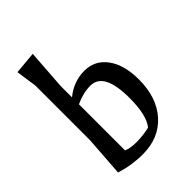

<svg xmlns="http://www.w3.org/2000/svg" viewBox="-202 -780 896 896"><g transform="rotate(-45 246.0 -332.5)"><path d="M66 -7 80 -205V-567L65 -670L176 -680L162 -482V-407Q220 -454 290 -454Q360 -454 401 -397.5Q442 -341 442 -245Q442 -126 378.5 -55.5Q315 15 208 15Q135 15 66 -7ZM162 -57Q184 -46 228 -46Q272 -46 313 -56Q350 -101 350 -215Q350 -385 261 -385Q213 -385 162 -361Z"/></g></svg>

Font: Galdeano
Style: Regular
Weight: 400
Designer: Dario Manuel Muhafara
Foundry: Dario Manuel Muhafara
Version: Version 1.001